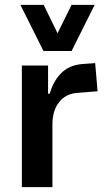

<svg xmlns="http://www.w3.org/2000/svg" viewBox="-20 -771 448 791"><path d="M70 0V-501H178V-385H185Q199 -436 231.5 -469Q264 -502 316 -507L372 -511L382 -395L295 -388Q250 -384 223 -349.5Q196 -315 196 -258V0ZM159 -561 64 -751H160L217 -634L275 -751H370L275 -561Z"/></svg>

Font: Nunito Sans 7pt Condensed
Style: Bold
Weight: 700
Width: 3
Designer: Vernon Adams
Foundry: Vernon Adams
Version: Version 3.101;gftools[0.9.27]